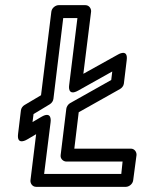

<svg xmlns="http://www.w3.org/2000/svg" viewBox="-20 -699 565 744"><path d="M237 -73H455L450 -25H151L176 -225C176 -225 184 -272 140 -246L106 -226L110 -257L173 -295C181 -300 186 -308 187 -316L225 -629H280L248 -369C248 -369 240 -324 283 -348L415 -422L411 -389L251 -299C243 -294 238 -285 237 -278L215 -98C213 -83 226 -73 237 -73ZM268 -123 285 -264 445 -354C452 -358 459 -366 460 -375L471 -466C477 -513 436 -487 436 -487L303 -413L333 -654C334 -665 326 -679 311 -679H207C196 -679 181 -669 179 -654L139 -330L75 -292C68 -288 62 -280 61 -271L50 -180C44 -132 86 -159 86 -159L120 -179L98 0C97 11 105 25 120 25H468C479 25 494 15 496 0L509 -98C510 -109 502 -123 487 -123Z"/></svg>

Font: Falling Sky
Style: CondOuObl
Weight: 400
Designer: Paul D. Hunt
Foundry: Adobe Systems Incorporated
Version: Version 1.02